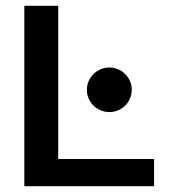

<svg xmlns="http://www.w3.org/2000/svg" viewBox="-20 -643 603 663"><path d="M64 0H512V-94H181V-623H64ZM358 -256C401 -256 435 -291 435 -333C435 -375 400 -410 358 -410C315 -410 280 -375 280 -333C280 -290 315 -256 358 -256Z"/></svg>

Font: Inconsolata SemiExpanded
Style: Bold
Weight: 700
Width: 6
Monospace: yes
Designer: Raph Levien, Cyreal, Brenton Simpson
Foundry: Raph Levien, Cyreal, Google
Version: Version 3.100